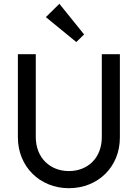

<svg xmlns="http://www.w3.org/2000/svg" viewBox="-20 -979 723 1009"><path d="M342 10C496 10 610 -103 610 -256V-694H515V-258C515 -150 442 -80 342 -80C243 -80 168 -150 168 -259V-694H74V-257C74 -104 189 10 342 10ZM221 -889 381 -758 422 -798 292 -959Z"/></svg>

Font: MV Cash
Style: Regular
Weight: 400
Designer: Rodrigo Fuenzalida
Foundry: fragTYPE
Version: Version 1.100;Glyphs 3.1.2 (3151)